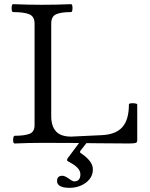

<svg xmlns="http://www.w3.org/2000/svg" viewBox="-20 -686 720 922"><path d="M51 3Q45 3 43.5 -6Q42 -15 44 -24.5Q46 -34 51 -34Q98 -34 122 -43.5Q146 -53 146 -85V-573Q146 -607 120.5 -617.5Q95 -628 43 -628Q38 -628 36.5 -637.5Q35 -647 36.5 -656.5Q38 -666 43 -666Q113 -663 183 -663Q252 -663 321 -666Q326 -666 327.5 -656.5Q329 -647 327.5 -637.5Q326 -628 321 -628Q273 -628 249.5 -617.5Q226 -607 226 -573V-128Q226 -80 249 -55Q272 -30 322 -30L469 -37Q536 -40 567.5 -75.5Q599 -111 599 -184Q599 -189 609 -190Q619 -191 629 -189.5Q639 -188 639 -184V-11Q639 -2 631 0.5Q623 3 599 3Q524 3 458 2Q392 1 326.5 0.5Q261 0 186 0Q118 0 51 3ZM315 216Q254 216 254 183Q254 158 280 158Q291 158 311 172Q328 185 336 185Q366 185 366 151Q366 119 312 92Q302 87 302 83Q302 78 305 74L364 -5H400L367 37Q364 42 364 44Q364 47 369 50Q426 88 426 127Q426 155 409.5 175Q393 195 367.5 205.5Q342 216 315 216Z"/></svg>

Font: Junicode SmExp
Style: Regular
Weight: 400
Width: 6
Designer: Peter S. Baker
Version: Version 2.205; ttfautohint (v1.8.4)